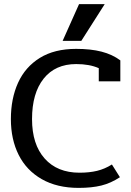

<svg xmlns="http://www.w3.org/2000/svg" viewBox="-20 -900 639 935"><path d="M365 -880H490L376 -701H285ZM33 -320Q33 -420 68 -497Q103 -574 174 -618Q245 -662 351 -662Q422 -662 474.5 -648.5Q527 -635 566 -606V-504H461V-568Q416 -588 351 -588Q249 -588 192.5 -517Q136 -446 136 -320Q136 -197 197.5 -128Q259 -59 367 -59Q415 -59 452.5 -68Q490 -77 525 -99L564 -37Q520 -8 473.5 3.5Q427 15 363 15Q258 15 183.5 -27.5Q109 -70 71 -145.5Q33 -221 33 -320Z"/></svg>

Font: Pridi
Style: Regular
Weight: 400
Designer: Katatrad Team
Foundry: CadsonDemak
Version: Version 1.001